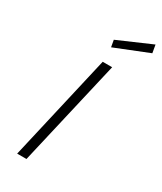

<svg xmlns="http://www.w3.org/2000/svg" viewBox="-229 -1010 919 1091"><g transform="rotate(30 230.5 -465.0)"><path d="M241 -790 233 -835 452 -930 461 -878ZM81 0 241 -695H303L142 0Z"/></g></svg>

Font: Titillium Web Light
Style: Italic
Weight: 300
Italic angle: -13°
Version: Version 1.002;PS 57.000;hotconv 1.0.70;makeotf.lib2.5.55311